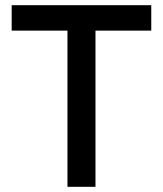

<svg xmlns="http://www.w3.org/2000/svg" viewBox="-20 -720 628 740"><path d="M240 0V-602H25V-700H563V-602H348V0Z"/></svg>

Font: Space Grotesk Light Medium
Style: Regular
Weight: 500
Version: Version 2.000